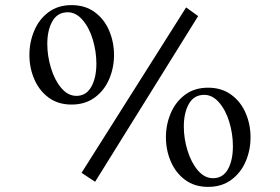

<svg xmlns="http://www.w3.org/2000/svg" viewBox="-20 -726 1094 751"><path d="M426 -511Q426 -561 407 -606Q388 -651 350.5 -678.5Q313 -706 260 -706Q207 -706 170 -678.5Q133 -651 114 -606Q95 -561 95 -511Q95 -461 114 -416.5Q133 -372 170 -344.5Q207 -317 260 -317Q313 -317 350.5 -344.5Q388 -372 407 -416.5Q426 -461 426 -511ZM357 -477Q357 -422 337 -386.5Q317 -351 279 -351Q246 -351 220 -381.5Q194 -412 179.5 -459.5Q165 -507 165 -554Q165 -608 185 -643Q205 -678 245 -678Q277 -678 303 -648Q329 -618 343 -571Q357 -524 357 -477ZM708 -697 299 -50 352 -15 755 -663ZM960 -189Q960 -239 941 -283.5Q922 -328 884.5 -355.5Q847 -383 794 -383Q741 -383 704 -355.5Q667 -328 648 -283.5Q629 -239 629 -189Q629 -139 648 -94.5Q667 -50 704 -22.5Q741 5 794 5Q847 5 884.5 -22.5Q922 -50 941 -94.5Q960 -139 960 -189ZM891 -154Q891 -99 871.5 -64Q852 -29 813 -29Q780 -29 754 -59.5Q728 -90 713.5 -137Q699 -184 699 -231Q699 -285 719 -320Q739 -355 779 -355Q811 -355 837 -325Q863 -295 877 -248.5Q891 -202 891 -154Z"/></svg>

Font: Amita
Style: Regular
Weight: 400
Designer: Eduardo Rodriguez Tunni, Modular Infotech, Brian J. Bonislawsky
Foundry: Eduardo Rodriguez Tunni, Modular Infotech, Brian J. Bonislawsky
Version: Version 1.004